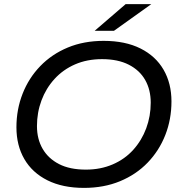

<svg xmlns="http://www.w3.org/2000/svg" viewBox="-20 -907 880 935"><path d="M389 8Q285 8 211 -29Q137 -66 98.5 -132.5Q60 -199 60 -287Q60 -374 90 -450.5Q120 -527 176 -585Q232 -643 310 -675.5Q388 -708 485 -708Q590 -708 664 -671Q738 -634 776.5 -567.5Q815 -501 815 -413Q815 -326 785 -249.5Q755 -173 699 -115Q643 -57 564.5 -24.5Q486 8 389 8ZM398 -81Q470 -81 529 -106.5Q588 -132 629 -177.5Q670 -223 692 -282Q714 -341 714 -407Q714 -470 687 -517.5Q660 -565 607 -592Q554 -619 477 -619Q404 -619 345.5 -593.5Q287 -568 245.5 -522.5Q204 -477 182 -418Q160 -359 160 -293Q160 -230 187.5 -182.5Q215 -135 267.5 -108Q320 -81 398 -81ZM441 -757 592 -887H717L535 -757Z"/></svg>

Font: MOST Montserrat Medium
Style: Italic
Weight: 500
Italic angle: -11.3°
Designer: Julieta Ulanovsky
Foundry: Julieta Ulanovsky
Version: Version 8.000;March 11, 2024;FontCreator 15.0.0.2926 64-bit